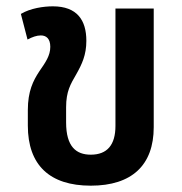

<svg xmlns="http://www.w3.org/2000/svg" viewBox="-20 -575 575 607"><path d="M267 12C397 12 466 -53 466 -173V-548H345V-177C345 -117 319 -86 267 -86C221 -86 189 -111 189 -188V-236C189 -286 203 -309 221 -340C239 -372 253 -401 253 -446C253 -511 224 -555 147 -555C118 -555 76 -549 46 -531L67 -450C82 -458 96 -463 109 -463C126 -463 139 -453 139 -427C139 -399 124 -378 104 -349C85 -320 68 -287 68 -227V-178C68 -53 137 12 267 12Z"/></svg>

Font: Noto Sans Thai SemiCondensed Semi
Style: Regular
Weight: 600
Width: 4
Designer: Monotype Design Team
Foundry: Monotype Imaging Inc.
Version: Version 1.901